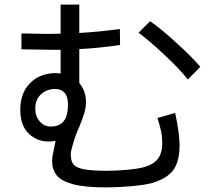

<svg xmlns="http://www.w3.org/2000/svg" viewBox="-20 -793 934 833"><path d="M759 -163Q759 -91 731 -54Q703 -17 636 2Q606 10 547 15Q488 20 439 20Q347 20 296 6Q245 -8 225.5 -33Q206 -58 206 -96Q206 -112 216 -156Q219 -169 221 -182Q208 -179 191 -179Q140 -179 104 -214Q68 -249 68 -317Q68 -390 111 -433Q154 -476 224 -476Q227 -476 243 -474V-577H199Q159 -577 73 -579V-648Q145 -646 179 -646Q222 -646 243 -647V-773H324V-650Q401 -654 500 -667L501 -598Q407 -584 324 -580V-433Q353 -397 353 -352Q353 -326 346 -303Q339 -280 323 -240Q319 -233 313 -217Q306 -200 296.5 -168Q287 -136 287 -124Q287 -95 298 -80.5Q309 -66 342 -59Q375 -52 444 -52Q486 -52 533.5 -56.5Q581 -61 605 -68Q645 -79 664.5 -103.5Q684 -128 684 -173Q684 -199 679 -223Q674 -247 663 -281L740 -303Q759 -214 759 -163ZM581 -651 631 -701Q673 -673 745 -607.5Q817 -542 849 -503L795 -448Q762 -491 693 -555.5Q624 -620 581 -651ZM275 -341Q275 -374 260 -390.5Q245 -407 220 -407Q183 -407 158 -384Q133 -361 133 -321Q133 -288 152.5 -266Q172 -244 199 -244Q239 -244 257 -268Q275 -292 275 -341Z"/></svg>

Font: Kakao Big Sans
Style: Regular
Weight: 400
Designer: Park Young-rak; Lee Sang-min; Kim Jung-jin; Min Bon; Park Min-gyu;
Foundry: Kakao Corporation
Version: Version 2.003